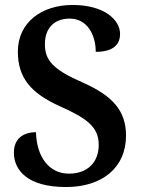

<svg xmlns="http://www.w3.org/2000/svg" viewBox="-20 -744 567 774"><path d="M246 10C393 10 488 -69 488 -197C488 -298 434 -358 312 -412C193 -464 161 -501 161 -566C161 -631 199 -669 261 -669C334 -669 366 -600 366 -535C433 -535 464 -562 464 -607C464 -665 399 -724 273 -724C147 -724 52 -653 52 -536C52 -433 101 -369 225 -314C329 -267 378 -233 378 -160C378 -91 334 -44 258 -44C180 -44 128 -108 125 -211C75 -211 36 -186 36 -129C36 -57 92 10 246 10Z"/></svg>

Font: Noto Serif Devanagari SemiCondensed SemiBold
Style: Regular
Weight: 600
Width: 4
Designer: Universal Thirst, Indian Type Foundry and the Monotype Design Team
Foundry: Monotype Imaging Inc.
Version: Version 2.004